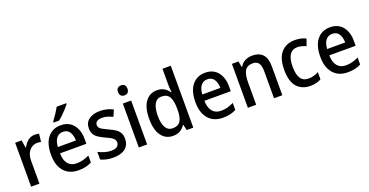

<svg xmlns="http://www.w3.org/2000/svg" viewBox="-32 -1485 4258 2215"><g transform="rotate(-20 2097.0 -378.0)"><path d="M318 -549Q331 -549 345 -547.5Q359 -546 371 -544L360 -445Q350 -448 337 -449.5Q324 -451 313 -451Q276 -451 245 -430.5Q214 -410 196 -372Q178 -334 178 -282V0H76V-539H156L170 -445H175Q197 -489 233 -519Q269 -549 318 -549Z M637 -549Q735 -549 789.5 -482.5Q844 -416 844 -307V-247H520Q522 -162 558.5 -117.5Q595 -73 663 -73Q707 -73 743.5 -83Q780 -93 819 -112V-26Q782 -7 744 1.5Q706 10 657 10Q544 10 480.5 -62.5Q417 -135 417 -266Q417 -402 476 -475.5Q535 -549 637 -549ZM636 -469Q586 -469 556.5 -432.5Q527 -396 522 -324H744Q743 -387 717 -428Q691 -469 636 -469ZM787 -756Q773 -737 747 -708.5Q721 -680 692 -652Q663 -624 640 -606H572V-618Q596 -650 623 -691Q650 -732 668 -766H787Z M1284 -151Q1284 -72 1231.5 -31Q1179 10 1086 10Q1037 10 999.5 1.5Q962 -7 931 -22V-116Q962 -99 1004 -86Q1046 -73 1087 -73Q1137 -73 1160.5 -91.5Q1184 -110 1184 -142Q1184 -161 1175 -175.5Q1166 -190 1142.5 -205Q1119 -220 1073 -240Q1028 -261 996 -282Q964 -303 947.5 -332Q931 -361 931 -405Q931 -473 982 -511Q1033 -549 1118 -549Q1162 -549 1201 -539.5Q1240 -530 1277 -511L1244 -432Q1213 -447 1181.5 -457Q1150 -467 1115 -467Q1074 -467 1052 -451.5Q1030 -436 1030 -409Q1030 -389 1040 -375.5Q1050 -362 1074.5 -348Q1099 -334 1143 -314Q1186 -295 1218 -274Q1250 -253 1267 -224Q1284 -195 1284 -151Z M1450 -744Q1475 -744 1491 -729.5Q1507 -715 1507 -683Q1507 -651 1491 -636Q1475 -621 1450 -621Q1424 -621 1407.5 -636Q1391 -651 1391 -683Q1391 -715 1407.5 -729.5Q1424 -744 1450 -744ZM1500 -539V0H1398V-539Z M1818 10Q1728 10 1675.5 -61Q1623 -132 1623 -269Q1623 -406 1676 -477.5Q1729 -549 1818 -549Q1871 -549 1907 -527Q1943 -505 1966 -470H1971Q1969 -488 1967 -512Q1965 -536 1965 -555V-760H2067V0H1986L1970 -69H1965Q1942 -34 1907 -12Q1872 10 1818 10ZM1843 -74Q1910 -74 1938.5 -118Q1967 -162 1967 -250V-271Q1967 -366 1939.5 -414.5Q1912 -463 1842 -463Q1785 -463 1756.5 -411.5Q1728 -360 1728 -268Q1728 -174 1757 -124Q1786 -74 1843 -74Z M2410 -549Q2508 -549 2562.5 -482.5Q2617 -416 2617 -307V-247H2293Q2295 -162 2331.5 -117.5Q2368 -73 2436 -73Q2480 -73 2516.5 -83Q2553 -93 2592 -112V-26Q2555 -7 2517 1.5Q2479 10 2430 10Q2317 10 2253.5 -62.5Q2190 -135 2190 -266Q2190 -402 2249 -475.5Q2308 -549 2410 -549ZM2409 -469Q2359 -469 2329.5 -432.5Q2300 -396 2295 -324H2517Q2516 -387 2490 -428Q2464 -469 2409 -469Z M2987 -549Q3071 -549 3115.5 -502.5Q3160 -456 3160 -356V0H3058V-338Q3058 -400 3035.5 -431.5Q3013 -463 2964 -463Q2894 -463 2866.5 -415.5Q2839 -368 2839 -273V0H2737V-539H2818L2831 -467H2837Q2860 -509 2900.5 -529Q2941 -549 2987 -549Z M3504 10Q3399 10 3339.5 -57.5Q3280 -125 3280 -266Q3280 -408 3342 -478.5Q3404 -549 3510 -549Q3552 -549 3587 -540.5Q3622 -532 3646 -519L3616 -436Q3591 -447 3564 -454.5Q3537 -462 3512 -462Q3384 -462 3384 -267Q3384 -77 3510 -77Q3547 -77 3577.5 -86Q3608 -95 3636 -111V-22Q3583 10 3504 10Z M3943 -549Q4041 -549 4095.5 -482.5Q4150 -416 4150 -307V-247H3826Q3828 -162 3864.5 -117.5Q3901 -73 3969 -73Q4013 -73 4049.5 -83Q4086 -93 4125 -112V-26Q4088 -7 4050 1.5Q4012 10 3963 10Q3850 10 3786.5 -62.5Q3723 -135 3723 -266Q3723 -402 3782 -475.5Q3841 -549 3943 -549ZM3942 -469Q3892 -469 3862.5 -432.5Q3833 -396 3828 -324H4050Q4049 -387 4023 -428Q3997 -469 3942 -469Z"/></g></svg>

Font: Noto Sans Telugu SemiCondensed Medium
Style: Regular
Weight: 500
Width: 4
Designer: Jelle Bosma - Monotype Design Team
Foundry: Monotype Imaging Inc.
Version: Version 2.005; ttfautohint (v1.8.4.7-5d5b)